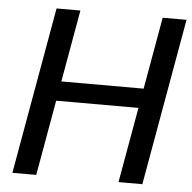

<svg xmlns="http://www.w3.org/2000/svg" viewBox="-51 -751 801 802"><g transform="rotate(5 349.5 -350.0)"><path d="M475 0 599 -700H699L575 0ZM30 0 154 -700H254L130 0ZM169 -316 184 -398H567L553 -316Z"/></g></svg>

Font: DM Sans 9pt Medium
Style: Italic
Weight: 500
Italic angle: -10°
Version: Version 4.004;gftools[0.9.30]